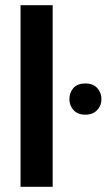

<svg xmlns="http://www.w3.org/2000/svg" viewBox="-20 -720 431 740"><path d="M59.2 0H183V-325.5V-332.2V-700H59.2V-332.2V-325.5V-126V-111ZM308.8 -278Q337.8 -278 354.4 -295.5Q371 -313 371 -337.5Q371 -363 354.8 -380.6Q338.5 -398.3 308.8 -398.3Q278.3 -398.3 262.9 -380.6Q247.5 -363 247.5 -337.5Q247.5 -313 263.6 -295.5Q279.8 -278 308.8 -278Z"/></svg>

Font: Tilda Sans VF
Style: Regular
Weight: 400
Designer: ParaType Ltd
Foundry: ParaType Ltd
Version: Version 1.010